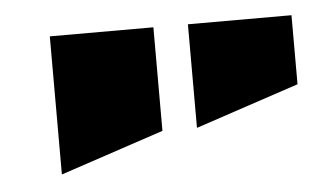

<svg xmlns="http://www.w3.org/2000/svg" viewBox="-30 -539 459 277"><g transform="rotate(-5 200.0 -400.0)"><path d="M50 -500H200V-350L50 -300ZM250 -500H400V-400L250 -350Z"/></g></svg>

Font: SOV_Meka
Style: Book
Weight: 400
Version: Version 1.00